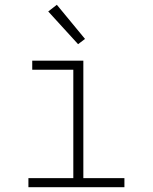

<svg xmlns="http://www.w3.org/2000/svg" viewBox="-20 -784 640 804"><path d="M99 0V-38H287V-492H115V-530H329V-38H501V0ZM307 -599 182 -736 218 -764 336 -621Z"/></svg>

Font: Iosevka Curly XLtEx
Style: Regular
Weight: 200
Width: 7
Monospace: yes
Designer: Belleve Invis
Foundry: Belleve Invis
Version: Version 11.1.0; ttfautohint (v1.8.3)